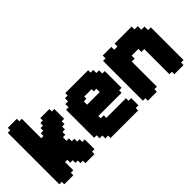

<svg xmlns="http://www.w3.org/2000/svg" viewBox="-42 -1277 1803 1803"><g transform="rotate(-45 860.0 -375.0)"><path d="M216 -33H183V0H63V-33H30V-717H63V-750H183V-717H216V-459H246V-495H279V-531H311V-566H344V-599H464V-566H497V-436H464V-398H432V-360H399V-322H367V-274H399V-236H432V-198H464V-162H497V-33H464V0H344V-33H311V-68H279V-104H246V-142H216Z M911 -377V-421H876V-450H778V-421H743V-377ZM1084 -483V-260H1051V-227H743V-196H783V-162H1044V-128H1080V-32H1044V0H678V-32H640V-71H603V-111H570V-483H603V-526H639V-567H675V-599H979V-567H1015V-526H1051V-483Z M1293 -33V0H1173V-33H1140V-562H1173V-600H1288V-562H1331V-600H1558V-562H1601V-515H1643V-467H1680V-33H1647V0H1525V-33H1492V-367H1454V-407H1365V-367H1326V-33Z"/></g></svg>

Font: DNF Bit Bit TTF
Style: Regular
Weight: 400
Designer: Kim So-Yeon
Foundry: NEOPLE Inc.
Version: Version 1.000;September 28, 2022;FontCreator 14.0.0.2872 64-